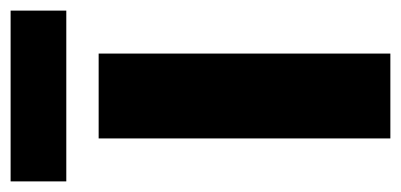

<svg xmlns="http://www.w3.org/2000/svg" viewBox="-233 -539 756 362"><g transform="rotate(-90 145.0 -358.0)"><path d="M306 -716H-16V-611H306ZM225 0V-550H65V0Z"/></g></svg>

Font: Noto Sans Lao Looped SemiCondensed ExtraBold
Style: Regular
Weight: 800
Width: 4
Designer: Mark Frömberg, Ben Mitchell
Foundry: The Fontpad Ltd
Version: Version 1.002